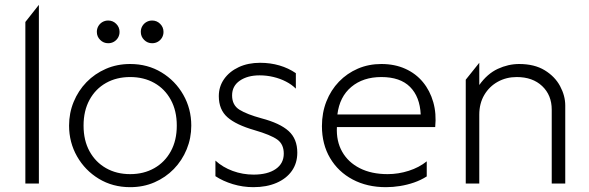

<svg xmlns="http://www.w3.org/2000/svg" viewBox="-20 -760 2440 795"><path d="M85 0V-669L141 -740V0Z M519 15Q446.5 15 389.2 -19.8Q332 -54.5 299 -112.5Q266 -170.5 266 -240Q266 -292 285 -338.2Q304 -384.5 338.2 -419.8Q372.5 -455 418.5 -475Q464.5 -495 519 -495Q591.5 -495 648.8 -460.2Q706 -425.5 739 -367.5Q772 -309.5 772 -240Q772 -188 753 -141.8Q734 -95.5 699.8 -60.2Q665.5 -25 619.5 -5Q573.5 15 519 15ZM519 -39Q575.5 -39 619 -63.8Q662.5 -88.5 687.2 -133.5Q712 -178.5 712 -240Q712 -301.5 687.2 -346.8Q662.5 -392 619 -416.5Q575.5 -441 519 -441Q462.5 -441 419 -416.5Q375.5 -392 350.8 -346.8Q326 -301.5 326 -240Q326 -178.5 350.8 -133.5Q375.5 -88.5 419 -63.8Q462.5 -39 519 -39ZM428 -581Q408.5 -581 394.8 -594.8Q381 -608.5 381 -628Q381 -641 387.2 -651.8Q393.5 -662.5 404.2 -668.8Q415 -675 428 -675Q447.5 -675 461.2 -661.2Q475 -647.5 475 -628Q475 -615 468.8 -604.2Q462.5 -593.5 451.8 -587.2Q441 -581 428 -581ZM610 -581Q590.5 -581 576.8 -594.8Q563 -608.5 563 -628Q563 -641 569.2 -651.8Q575.5 -662.5 586.2 -668.8Q597 -675 610 -675Q629.5 -675 643.2 -661.2Q657 -647.5 657 -628Q657 -615 650.8 -604.2Q644.5 -593.5 633.8 -587.2Q623 -581 610 -581Z M1029 15Q985.5 15 944.2 2.5Q903 -10 872 -30.5V-95Q902 -67.5 943.5 -52.2Q985 -37 1030 -37Q1088 -37 1121.5 -60Q1155 -83 1155 -124Q1155 -163 1128 -182.2Q1101 -201.5 1034 -221Q957.5 -243 921.8 -274.5Q886 -306 886 -362Q886 -401.5 908 -432.8Q930 -464 968.5 -482Q1007 -500 1057 -500Q1099.5 -500 1137 -489Q1174.5 -478 1205 -457V-393Q1188 -410 1164.2 -422.2Q1140.5 -434.5 1112.5 -441.2Q1084.5 -448 1055 -448Q1005 -448 973 -426Q941 -404 941 -365Q941 -324.5 971.8 -305.5Q1002.5 -286.5 1063 -270Q1139 -250 1175 -217.5Q1211 -185 1211 -128Q1211 -84.5 1188.5 -52.5Q1166 -20.5 1125 -2.8Q1084 15 1029 15Z M1578 15Q1500 15 1440.2 -16.8Q1380.5 -48.5 1346.8 -105.5Q1313 -162.5 1313 -238Q1313 -293 1331.5 -340Q1350 -387 1383.5 -421.8Q1417 -456.5 1461.8 -475.8Q1506.5 -495 1559 -495Q1614.5 -495 1658.2 -475.2Q1702 -455.5 1731.2 -420Q1760.5 -384.5 1774 -337Q1787.5 -289.5 1782 -234H1375Q1372 -175.5 1396.8 -131.8Q1421.5 -88 1469.8 -63.5Q1518 -39 1585 -39Q1629.5 -39 1672.5 -52.8Q1715.5 -66.5 1747 -92V-29.5Q1722.5 -14 1694.2 -4.2Q1666 5.5 1636.5 10.2Q1607 15 1578 15ZM1377 -286H1722Q1718.5 -359.5 1677.8 -400.2Q1637 -441 1559 -441Q1483.5 -441 1434.8 -400.2Q1386 -359.5 1377 -286Z M1908.5 0V-430L1964.5 -500V-408Q1997.5 -454.5 2041 -474.8Q2084.5 -495 2129.5 -495Q2193 -495 2235.5 -469Q2278 -443 2299.2 -403.2Q2320.5 -363.5 2320.5 -323V0H2264.5V-306Q2264.5 -366 2225 -403.5Q2185.5 -441 2119.5 -441Q2076.5 -441 2041.2 -421.5Q2006 -402 1985.2 -366.8Q1964.5 -331.5 1964.5 -285V0Z"/></svg>

Font: Geologica-Sharp
Style: Regular
Weight: 100
Designer: Sindre Bremnes, Frode Helland
Foundry: Monokrom Skriftforlag AS
Version: Version 1.010;gftools[0.9.28]